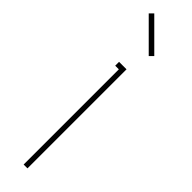

<svg xmlns="http://www.w3.org/2000/svg" viewBox="-238 -648 636 636"><g transform="rotate(45 80.0 -330.0)"><path d="M110 -547 123 -560 23 -660 10 -647ZM71 -446V0H89V-464H54V-446Z"/></g></svg>

Font: Rawengulk
Style: Light
Weight: 300
Version: Version 0.9